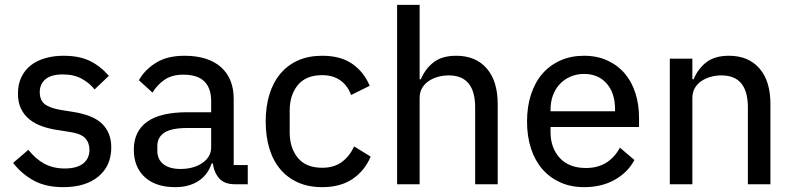

<svg xmlns="http://www.w3.org/2000/svg" viewBox="-20 -760 3274 792"><path d="M241 12Q169 12 119.5 -15Q70 -42 34 -88L97 -142Q126 -105 162.5 -85Q199 -65 247 -65Q297 -65 323 -85.5Q349 -106 349 -142Q349 -171 331.5 -190Q314 -209 266 -216L222 -223Q185 -228 154 -239Q123 -250 101 -268Q79 -286 66.5 -312Q54 -338 54 -374Q54 -412 68 -441.5Q82 -471 107 -490.5Q132 -510 166.5 -520Q201 -530 242 -530Q308 -530 352 -508Q396 -486 429 -447L370 -391Q351 -416 318.5 -434.5Q286 -453 239 -453Q191 -453 167.5 -433Q144 -413 144 -380Q144 -345 166.5 -329Q189 -313 234 -306L278 -299Q364 -286 401.5 -249Q439 -212 439 -152Q439 -76 386 -32Q333 12 241 12Z M949 0Q906 0 884.5 -24Q863 -48 858 -86H853Q837 -38 798 -13Q759 12 703 12Q622 12 577 -29.5Q532 -71 532 -143Q532 -218 586.5 -257.5Q641 -297 753 -297H851V-344Q851 -396 823 -424Q795 -452 736 -452Q690 -452 659.5 -431.5Q629 -411 609 -378L553 -429Q576 -471 622.5 -500.5Q669 -530 741 -530Q838 -530 891 -483.5Q944 -437 944 -352V-79H1002V0ZM724 -63Q779 -63 815 -88Q851 -113 851 -152V-232H752Q688 -232 658.5 -213Q629 -194 629 -158V-138Q629 -102 654.5 -82.5Q680 -63 724 -63Z M1309 12Q1253 12 1210 -7Q1167 -26 1137 -61Q1107 -96 1091.5 -146.5Q1076 -197 1076 -259Q1076 -321 1091.5 -371Q1107 -421 1137 -456.5Q1167 -492 1210 -511Q1253 -530 1309 -530Q1386 -530 1434 -496Q1482 -462 1505 -406L1428 -368Q1415 -406 1384.5 -428Q1354 -450 1309 -450Q1242 -450 1208.5 -409Q1175 -368 1175 -304V-214Q1175 -150 1208.5 -109Q1242 -68 1309 -68Q1357 -68 1389 -91Q1421 -114 1441 -156L1509 -114Q1484 -55 1434 -21.5Q1384 12 1309 12Z M1618 -740H1711V-433H1716Q1734 -476 1768.5 -503Q1803 -530 1862 -530Q1942 -530 1987.5 -478Q2033 -426 2033 -331V0H1940V-317Q1940 -449 1831 -449Q1808 -449 1786.5 -443Q1765 -437 1748 -425.5Q1731 -414 1721 -396.5Q1711 -379 1711 -355V0H1618Z M2389 12Q2335 12 2291.5 -7.5Q2248 -27 2217.5 -62Q2187 -97 2170.5 -147Q2154 -197 2154 -259Q2154 -320 2170.5 -370.5Q2187 -421 2217.5 -456Q2248 -491 2291.5 -510.5Q2335 -530 2389 -530Q2443 -530 2485.5 -510.5Q2528 -491 2557 -457Q2586 -423 2601 -376Q2616 -329 2616 -275V-236H2251V-215Q2251 -150 2289 -108.5Q2327 -67 2397 -67Q2446 -67 2481 -89Q2516 -111 2537 -151L2597 -100Q2570 -49 2516 -18.5Q2462 12 2389 12ZM2389 -455Q2359 -455 2333.5 -444Q2308 -433 2289.5 -413.5Q2271 -394 2261 -367Q2251 -340 2251 -308V-301H2517V-311Q2517 -376 2482.5 -415.5Q2448 -455 2389 -455Z M2743 0V-518H2836V-433H2841Q2859 -476 2893.5 -503Q2928 -530 2987 -530Q3067 -530 3112.5 -478Q3158 -426 3158 -331V0H3065V-317Q3065 -449 2956 -449Q2933 -449 2911.5 -443Q2890 -437 2873 -425.5Q2856 -414 2846 -396.5Q2836 -379 2836 -355V0Z"/></svg>

Font: IBM Plex Sans KR Text
Style: Regular
Weight: 450
Designer: Mike Abbink; Paul van der Laan; Pieter van Rosmalen; Wujin Sim; Chorong Kim; Dohee Lee;
Foundry: Sandoll Inc.
Version: Version 1.001